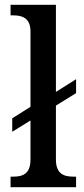

<svg xmlns="http://www.w3.org/2000/svg" viewBox="-20 -780 349 800"><path d="M24 0H297V-44H286C248 -44 213 -54 213 -115V-340L297 -392V-450L213 -397V-760H24V-716H35C70 -716 107 -707 107 -649V-335L31 -287V-231L107 -278V-115C107 -54 73 -44 35 -44H24Z"/></svg>

Font: Noto Serif SemiCondensed Medium
Style: Regular
Weight: 500
Width: 4
Designer: Monotype Design Team
Foundry: Monotype Imaging Inc.
Version: Version 2.014